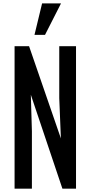

<svg xmlns="http://www.w3.org/2000/svg" viewBox="-20 -1138 546 1158"><path d="M67.9 0V-859.4H155.3L347.2 -303.2L337.4 -545.9V-859.4H438.5V0H356.4L166 -566.4L172.4 -346.2V0ZM188 -927.7 233.9 -1117.7H348.1L251.5 -927.7Z"/></svg>

Font: Antonio SemiBold
Style: Regular
Weight: 600
Designer: Vernon Adams
Foundry: Vernon Adams
Version: Version 1.002